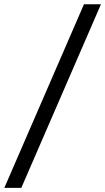

<svg xmlns="http://www.w3.org/2000/svg" viewBox="-62 -782 498 911"><path d="M417 -761.7 39.1 109.4H-41.5L336.4 -761.7Z"/></svg>

Font: Inter 16pt
Style: Italic
Weight: 400
Italic angle: -9.3988°
Version: Version 4.001;git-66647c0bb